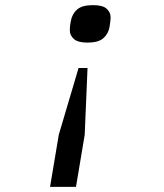

<svg xmlns="http://www.w3.org/2000/svg" viewBox="-20 -546 640 748"><path d="M175 182 209 -21 286 -281H321L310 -21L276 182ZM321 -380Q284 -380 268 -394Q252 -408 252 -428Q252 -433 252.5 -440.5Q253 -448 256 -464Q261 -492 280.5 -509Q300 -526 342 -526Q380 -526 395.5 -512Q411 -498 411 -478Q411 -473 410 -465Q409 -457 407 -442Q402 -414 382.5 -397Q363 -380 321 -380Z"/></svg>

Font: IBM Plex Mono Text
Style: Italic
Weight: 450
Italic angle: -9°
Monospace: yes
Designer: Mike Abbink, Paul van der Laan, Pieter van Rosmalen
Foundry: Bold Monday
Version: Version 2.1